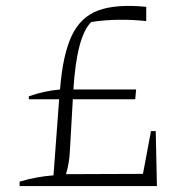

<svg xmlns="http://www.w3.org/2000/svg" viewBox="-20 -626 632 646"><path d="M46 0V-15Q104 -32 160 -36L179 -292H77V-302Q128 -320 182 -325Q191 -441 221 -505Q251 -569 311 -591Q371 -613 472 -603V-555Q427 -560 380.5 -559.5Q334 -559 287 -552Q238 -504 227 -325H438L435 -292H225L215 -116Q213 -76 202 -40L461 -41L488 -185H504L508 0Z"/></svg>

Font: Piazzolla ExtraLight
Style: Regular
Weight: 200
Designer: Juan Pablo del Peral
Foundry: Huerta Tipografica
Version: Version 1.330